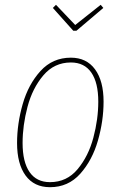

<svg xmlns="http://www.w3.org/2000/svg" viewBox="-20 -769 503 799"><path d="M51 -174Q51 -254 74.5 -336Q98 -418 148.5 -473.5Q199 -529 275 -529Q340 -529 375.5 -480.5Q411 -432 411 -346Q411 -266 387.5 -184Q364 -102 314 -46Q264 10 188 10Q122 10 86.5 -38.5Q51 -87 51 -174ZM389 -346Q389 -425 360 -467Q331 -509 275 -509Q206 -509 160.5 -455.5Q115 -402 94.5 -324.5Q74 -247 74 -174Q74 -95 103 -53Q132 -11 188 -11Q258 -11 303 -65Q348 -119 368.5 -196Q389 -273 389 -346ZM399 -749 410 -736 298 -641H285L200 -736L213 -749L293 -665Z"/></svg>

Font: Fira Sans Extra Condensed Thin
Style: Italic
Weight: 250
Width: 3
Italic angle: -8°
Designer: Carrois Corporate & Edenspiekermann AG
Foundry: Carrois Corporate GbR & Edenspiekermann AG
Version: Version 4.203